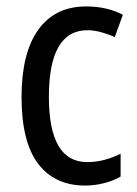

<svg xmlns="http://www.w3.org/2000/svg" viewBox="-20 -567 427 597"><path d="M245 10Q150 10 98.5 -58Q47 -126 47 -265Q47 -402 99 -474.5Q151 -547 248 -547Q282 -547 311 -540Q340 -533 362 -521L337 -452Q316 -461 294 -467Q272 -473 252 -473Q132 -473 132 -266Q132 -63 251 -63Q279 -63 305 -70Q331 -77 355 -89V-18Q333 -5 303.5 2.5Q274 10 245 10Z"/></svg>

Font: Noto Sans Devanagari Condensed
Style: Regular
Weight: 400
Width: 3
Designer: Jelle Bosma - Monotype Design Team
Foundry: Monotype Imaging Inc.
Version: Version 2.004; ttfautohint (v1.8.4.7-5d5b)